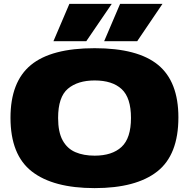

<svg xmlns="http://www.w3.org/2000/svg" viewBox="-20 -958 972 988"><path d="M467 10Q254 10 144 -75.5Q34 -161 34 -352Q34 -537 139 -623.5Q244 -710 467 -710Q689 -710 793.5 -624Q898 -538 898 -354Q898 -161 789 -75.5Q680 10 467 10ZM467 -157Q557 -157 605.5 -202Q654 -247 654 -351Q654 -455 606 -499.5Q558 -544 467 -544Q380 -544 329.5 -501.5Q279 -459 279 -351Q279 -278 302.5 -235.5Q326 -193 368 -175Q410 -157 467 -157ZM516 -746 598 -938H816L686 -746ZM255 -746 337 -938H555L424 -746Z"/></svg>

Font: Georama Extended ExtraBold
Style: Regular
Weight: 800
Width: 7
Designer: Jean-Baptiste Levee
Foundry: Production Type
Version: Version 1.000